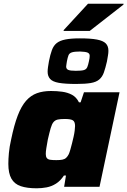

<svg xmlns="http://www.w3.org/2000/svg" viewBox="-20 -1008 687 1036"><path d="M178 8Q126 8 92 -3.5Q58 -15 41.5 -44Q25 -73 25 -124Q25 -149 28 -182.5Q31 -216 40 -255Q56 -333 75.5 -384Q95 -435 120.5 -464Q146 -493 179 -505Q212 -517 255 -517Q287 -517 316 -513Q345 -509 368.5 -496.5Q392 -484 406 -456H415L433 -510H625L517 0H326L336 -61H325Q306 -32 282 -17Q258 -2 231.5 3Q205 8 178 8ZM284 -144Q304 -144 316.5 -146.5Q329 -149 337 -156.5Q345 -164 351 -176Q355 -185 359.5 -200.5Q364 -216 368.5 -234Q373 -252 377 -269.5Q381 -287 383 -303Q385 -319 385 -328Q385 -351 373.5 -358.5Q362 -366 330 -366Q306 -366 292 -363Q278 -360 269 -349.5Q260 -339 253.5 -316.5Q247 -294 238 -255Q233 -227 230 -208.5Q227 -190 227 -177Q227 -163 232.5 -155.5Q238 -148 250.5 -146Q263 -144 284 -144ZM391 -555Q331 -555 297.5 -561Q264 -567 250.5 -582Q237 -597 237 -621Q237 -632 239 -646Q241 -660 244 -677Q251 -713 260 -737.5Q269 -762 286 -775.5Q303 -789 333 -795Q363 -801 411 -801Q470 -801 503.5 -794.5Q537 -788 551 -773.5Q565 -759 565 -734Q565 -722 562.5 -708Q560 -694 557 -676Q549 -641 540.5 -617Q532 -593 515.5 -579Q499 -565 469.5 -560Q440 -555 391 -555ZM389 -626Q420 -626 433 -630Q446 -634 451 -646Q456 -658 460 -678Q462 -687 463 -694Q464 -701 464 -707Q464 -719 453 -724Q442 -729 412 -730Q382 -730 368 -725.5Q354 -721 349.5 -709.5Q345 -698 341 -677Q340 -667 338.5 -661Q337 -655 337 -649Q337 -636 348 -631Q359 -626 389 -626ZM323 -841 324 -846 455 -988H647L646 -983L464 -841Z"/></svg>

Font: Saira SemiExpanded ExtraBold
Style: Italic
Weight: 800
Width: 6
Italic angle: -12°
Designer: Hector Gatti with collaboration of the Omnibus-Type team
Foundry: Omnibus-Type
Version: Version 1.101